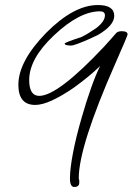

<svg xmlns="http://www.w3.org/2000/svg" viewBox="-20 -577 539 763"><path d="M275 166Q258 166 258 132Q258 94 270 31Q282 -32 305 -111Q323 -174 342 -227.5Q361 -281 378 -315Q358 -295 330.5 -272.5Q303 -250 274 -229Q226 -196 187 -178Q148 -160 120 -160Q53 -160 53 -240Q53 -333 163 -446Q273 -557 369 -557Q434 -557 434 -514Q434 -476 369 -438Q355 -431 332.5 -421Q310 -411 290 -403.5Q270 -396 263 -396Q237 -396 237 -404Q237 -408 304 -430Q318 -437 333.5 -446.5Q349 -456 362 -465Q397 -492 397 -516Q397 -532 377 -532Q296 -532 195 -437Q96 -344 96 -259Q96 -196 136 -196Q210 -196 394 -392L421 -422L442 -446Q449 -453 464 -453Q487 -453 487 -440Q487 -435 438 -324Q293 5 293 131Q293 132 293.5 134.5Q294 137 295 140V149Q295 166 275 166Z"/></svg>

Font: Festive
Style: Regular
Weight: 400
Designer: Robert E. Leuschke
Foundry: Robert E. Leuschke
Version: Version 1.101; ttfautohint (v1.8.3)